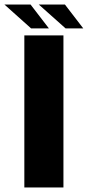

<svg xmlns="http://www.w3.org/2000/svg" viewBox="-44 -832 390 852"><path d="M64 0H237.5V-675H64ZM94 -706H173L91.5 -812H-24.5ZM247 -706H325.5L244 -812H128Z"/></svg>

Font: Anybody
Style: Bold
Weight: 700
Designer: Tyler Finck
Foundry: Etcetera Type Company
Version: Version 1.110